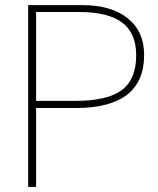

<svg xmlns="http://www.w3.org/2000/svg" viewBox="-20 -730 616 750"><path d="M121 0H90V-710H300Q415 -710 479 -658.5Q543 -607 543 -515Q543 -308 275 -308H121ZM291 -683H121V-336H276Q399 -336 455.5 -378Q512 -420 512 -514Q512 -601 457 -642Q402 -683 291 -683Z"/></svg>

Font: Livvic Thin
Style: Regular
Weight: 250
Designer: Jacques Le Bailly, Baron von Fonthausen
Version: Version 1.001; ttfautohint (v1.8.2)